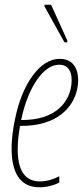

<svg xmlns="http://www.w3.org/2000/svg" viewBox="-20 -786 353 816"><path d="M254 -606H266V-614L197 -766H169V-759ZM148 10C179 10 211 1 232 -10V-37C207 -24 180 -15 150 -15C41 -15 48 -151 65 -251H72C220 -251 291 -327 308 -407C319 -457 313 -536 233 -536C150 -536 75 -430 45 -285C20 -171 7 10 148 10ZM72 -285C99 -411 163 -511 231 -511C288 -511 289 -450 281 -411C266 -341 206 -276 75 -276H70C71 -279 71 -282 72 -285Z"/></svg>

Font: Noto Sans ExtraCondensed Thin
Style: Italic
Weight: 100
Width: 2
Italic angle: -12°
Designer: Monotype Design Team
Foundry: Monotype Imaging Inc.
Version: Version 2.013